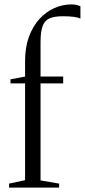

<svg xmlns="http://www.w3.org/2000/svg" viewBox="-20 -849 384 869"><path d="M21 0V-18L93.5 -33.5V-471.5H27.5V-490L93.5 -502.5V-573.5Q93.5 -635 111 -682.5Q128.5 -730 158.2 -762.8Q188 -795.5 225.5 -812.2Q263 -829 303 -829Q318.5 -829 328.5 -826.2Q338.5 -823.5 344 -821V-765Q335 -769.5 315.5 -772.5Q296 -775.5 264 -775.5Q227 -775.5 205 -766.2Q183 -757 173.2 -731.8Q163.5 -706.5 163.5 -658V-502.5H266V-471.5H163.5V-32.5L247.5 -18V0Z"/></svg>

Font: Merriweather 144pt Light
Style: Regular
Weight: 300
Version: Version 2.100